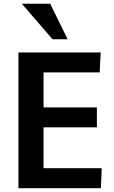

<svg xmlns="http://www.w3.org/2000/svg" viewBox="-20 -992 602 1012"><path d="M256.8 -785.2 95.2 -972.2H244.6L336.4 -785.2ZM77.1 0V-715.3H510.7L505.4 -610.4H209.5V-425.8H490.7V-320.8H209.5V-105.5H516.1L511.7 0Z"/></svg>

Font: Oxygen
Style: Bold
Weight: 700
Designer: vernon adams
Foundry: Vernon Adams
Version: Version 0.2.3 webfont; ttfautohint (v0.93.3-1d66) -l 8 -r 50